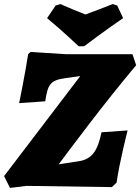

<svg xmlns="http://www.w3.org/2000/svg" viewBox="-41 -915 688 942"><path d="M563 -826 534 -888 512 -895C464 -876 409 -855 378 -844C351 -855 297 -876 256 -895L232 -888L190 -826C264 -765 345 -688 345 -688H372C372 -688 473 -765 563 -826ZM508 3 531 -19C545 -119 585 -275 585 -275L457 -266C438 -173 409 -134 346 -124L247 -109C311 -194 460 -396 627 -595L609 -649H284L109 -660L97 -649C83 -556 53 -409 53 -409L181 -418C194 -503 205 -521 282 -532L353 -542L-21 -51L8 7L89 -3Z"/></svg>

Font: Alegreya SC Black
Style: Italic
Weight: 900
Italic angle: -7°
Designer: Juan Pablo del Peral
Foundry: Huerta Tipografica
Version: Version 2.007;PS 002.007;hotconv 1.0.88;makeotf.lib2.5.64775